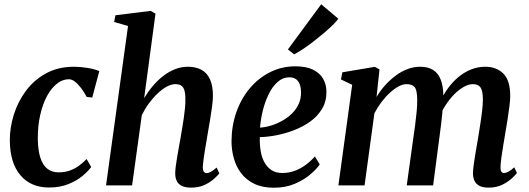

<svg xmlns="http://www.w3.org/2000/svg" viewBox="-20 -868 2475 899"><path d="M209.5 10Q124.5 10 75.8 -47.2Q27 -104.5 26 -209Q25.5 -269.5 44.5 -330.5Q63.5 -391.5 101.2 -442.5Q139 -493.5 195.5 -524.5Q252 -555.5 327 -555.5Q355 -555.5 388.5 -550.2Q422 -545 445 -535L412 -411.5L386 -414Q374 -436.5 360 -455.2Q346 -474 331.2 -485.5Q316.5 -497 302 -497Q273.5 -497 247 -476.5Q220.5 -456 200.2 -418.5Q180 -381 168.2 -329.5Q156.5 -278 157 -216Q158 -163 169.2 -128.8Q180.5 -94.5 201.8 -77.8Q223 -61 254.5 -61Q283.5 -61 307 -69.5Q330.5 -78 349.8 -92Q369 -106 385.5 -123.5L407 -86Q393 -66.5 366 -44Q339 -21.5 299.8 -5.8Q260.5 10 209.5 10Z M875 10.5Q847 10.5 830.5 2Q814 -6.5 807 -22Q800 -37.5 800.5 -58.5Q800.5 -71 803 -89.8Q805.5 -108.5 809.2 -130.5Q813 -152.5 817 -175.8Q821 -199 825 -220Q828.5 -242 832.8 -266.2Q837 -290.5 840.5 -314.8Q844 -339 846.2 -362Q848.5 -385 848 -404Q848 -431 843 -446.2Q838 -461.5 827.8 -467.8Q817.5 -474 801 -474Q782 -474 760.5 -462.2Q739 -450.5 717.5 -430Q696 -409.5 677 -383.5Q658 -357.5 644 -329L598.5 0H476.5L579.5 -746.5L514.5 -765L520.5 -796.5L685.5 -817L708 -804L655 -408.5Q672.5 -438 694.8 -464.5Q717 -491 743.2 -511.5Q769.5 -532 799 -543.8Q828.5 -555.5 860 -555.5Q896 -555.5 922.2 -541.8Q948.5 -528 962.8 -497.8Q977 -467.5 977 -419Q977 -399.5 973 -369.2Q969 -339 963.5 -306Q958 -273 953 -245Q950 -225.5 946.2 -204Q942.5 -182.5 939 -161.2Q935.5 -140 933 -121.2Q930.5 -102.5 929.5 -88Q929.5 -70.5 934.5 -64Q939.5 -57.5 947 -57.5Q956.5 -57.5 967.2 -63.5Q978 -69.5 994.5 -83.5L1007 -56Q1000.5 -47.5 983.2 -31.5Q966 -15.5 938.8 -2.5Q911.5 10.5 875 10.5Z M1477 -98Q1463 -77 1433.2 -51.5Q1403.5 -26 1360.5 -7.5Q1317.5 11 1262.5 11Q1209 11 1171 -7.2Q1133 -25.5 1109.2 -56.8Q1085.5 -88 1074.8 -127Q1064 -166 1064 -207Q1064.5 -280 1087 -343.5Q1109.5 -407 1150 -455Q1190.5 -503 1245 -530.2Q1299.5 -557.5 1363 -557.5Q1413 -557.5 1445 -542Q1477 -526.5 1492.5 -500Q1508 -473.5 1508.5 -440Q1509 -393.5 1488.2 -358.8Q1467.5 -324 1433 -299.2Q1398.5 -274.5 1357 -258.5Q1315.5 -242.5 1273.5 -234.5Q1231.5 -226.5 1196.5 -226Q1195.5 -191.5 1200.5 -161.2Q1205.5 -131 1218.2 -107.8Q1231 -84.5 1251.5 -71.2Q1272 -58 1301 -58Q1334 -58 1361.8 -68.8Q1389.5 -79.5 1412.8 -97Q1436 -114.5 1454.5 -135.5ZM1336.5 -506Q1304 -506 1279.5 -484Q1255 -462 1237.8 -426.5Q1220.5 -391 1210.5 -350Q1200.5 -309 1197.5 -270.5Q1222.5 -272 1249.5 -280.2Q1276.5 -288.5 1301.5 -302.5Q1326.5 -316.5 1346.8 -336.2Q1367 -356 1378.5 -381.2Q1390 -406.5 1389.5 -436Q1389 -471 1375.2 -488.5Q1361.5 -506 1336.5 -506ZM1328 -636.5 1484 -848 1564 -780.5Q1556.5 -769 1538.8 -751.5Q1521 -734 1497.5 -714Q1474 -694 1448.5 -674.2Q1423 -654.5 1399 -638.5Q1375 -622.5 1357 -613.5Z M1757 -543 1743 -413.5Q1759.5 -442 1782.2 -467.5Q1805 -493 1831.5 -513Q1858 -533 1887.2 -544.2Q1916.5 -555.5 1947 -555.5Q1983.5 -555.5 2007.2 -541Q2031 -526.5 2043.2 -496Q2055.5 -465.5 2056 -417.5Q2056 -410.5 2055.5 -401.8Q2055 -393 2054 -383.5Q2053 -374 2051.5 -364L2035 -379Q2052 -419 2075.2 -451.5Q2098.5 -484 2126.5 -507.2Q2154.5 -530.5 2186.2 -543Q2218 -555.5 2252 -555.5Q2305 -555.5 2337 -523.2Q2369 -491 2369 -419Q2369 -399.5 2365.2 -369.5Q2361.5 -339.5 2356.2 -306.5Q2351 -273.5 2346 -245Q2341.5 -218.5 2336.8 -189.8Q2332 -161 2328.2 -134.2Q2324.5 -107.5 2323.5 -88Q2323 -70.5 2327.5 -64.2Q2332 -58 2339.5 -58Q2349.5 -58 2360.5 -64Q2371.5 -70 2388 -84.5L2400.5 -58Q2394 -49 2376.5 -32.8Q2359 -16.5 2331.8 -3Q2304.5 10.5 2268 10.5Q2240 10.5 2223.8 1.5Q2207.5 -7.5 2201 -23Q2194.5 -38.5 2194.5 -58Q2195 -75 2198.8 -102.2Q2202.5 -129.5 2208 -160.8Q2213.5 -192 2218.5 -221.5Q2223 -250 2228.2 -282.8Q2233.5 -315.5 2237.2 -347Q2241 -378.5 2241 -404Q2240.5 -444.5 2229.5 -459.2Q2218.5 -474 2194 -474Q2174.5 -474 2152 -461.5Q2129.5 -449 2107.2 -426.8Q2085 -404.5 2065.5 -374.2Q2046 -344 2033 -308L2054 -381.5Q2053 -360 2050.8 -335.8Q2048.5 -311.5 2045.5 -287.2Q2042.5 -263 2039.5 -240.5L2008 0H1884.5L1915 -220Q1919.5 -249.5 1923.8 -282.2Q1928 -315 1931 -346.5Q1934 -378 1933.5 -402.5Q1933 -445.5 1921.8 -459.8Q1910.5 -474 1883 -474Q1866 -474 1845.8 -463Q1825.5 -452 1804.8 -433Q1784 -414 1765.5 -389.2Q1747 -364.5 1733 -337.5L1687 0H1564.5L1629 -471L1576.5 -496L1583 -529.5L1735 -555Z"/></svg>

Font: Merriweather 48pt SemiBold
Style: Italic
Weight: 600
Italic angle: -7.8°
Designer: Eben Sorkin
Foundry: Eben Sorkin
Version: Version 2.101